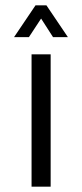

<svg xmlns="http://www.w3.org/2000/svg" viewBox="-20 -704 310 724"><path d="M99 0V-499H171V0ZM33 -564 114 -684H155L236 -564H180L135 -634L89 -564Z"/></svg>

Font: Maven Pro
Style: Regular
Weight: 400
Designer: Joe Prince
Foundry: Joe Prince
Version: Version 2.103